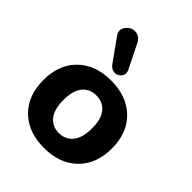

<svg xmlns="http://www.w3.org/2000/svg" viewBox="-221 -900 1032 1032"><g transform="rotate(45 294.5 -384.0)"><path d="M240 -562 147 -692Q125 -722 145 -750.5Q165 -779 196.5 -779Q228 -779 248 -748L318 -607Q330 -583 316 -563.5Q302 -544 279.5 -543.5Q257 -543 240 -562ZM34 -246Q34 -363 104.5 -432Q175 -501 294 -501Q413 -501 484 -432Q555 -363 555 -246Q555 -127 484 -58Q413 11 294 11Q175 11 104.5 -58Q34 -127 34 -246ZM294 -388Q244 -388 215 -352.5Q186 -317 186 -246Q186 -175 215 -138.5Q244 -102 294 -102Q344 -102 373.5 -138.5Q403 -175 403 -246Q403 -317 374 -352.5Q345 -388 294 -388Z"/></g></svg>

Font: Nunito ExtraBold
Style: Regular
Weight: 800
Designer: Vernon Adams
Foundry: Vernon Adams
Version: Version 3.602